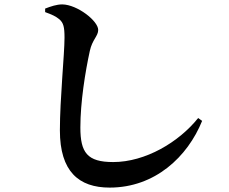

<svg xmlns="http://www.w3.org/2000/svg" viewBox="-20 -802 1040 872"><path d="M185 -747C218 -735 233 -728 250 -714C268 -698 273 -680 273 -631C273 -556 252 -353 252 -210C252 -23 338 50 478 50C684 50 832 -90 898 -253L880 -266C792 -156 640 -66 494 -66C376 -66 345 -109 345 -223C345 -338 367 -475 388 -571C399 -622 426 -638 426 -666C426 -707 331 -781 263 -782C237 -782 211 -773 185 -763Z"/></svg>

Font: Noto Serif SC
Style: Bold
Weight: 700
Designer: Ryoko NISHIZUKA 西塚涼子 (kana & ideographs); Frank Grießhammer (Latin, Greek & Cyrillic); Wenlong ZHANG 张文龙 (bopomofo); San
Foundry: Adobe
Version: Version 2.001;hotconv 1.1.0;makeotfexe 2.6.0